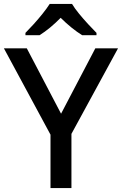

<svg xmlns="http://www.w3.org/2000/svg" viewBox="-20 -961 623 981"><path d="M292 -380 467 -714H583L345 -277V0H238V-273L0 -714H117ZM348 -941Q361 -919 383.5 -891.5Q406 -864 430.5 -837.5Q455 -811 473 -793V-781H400Q374 -797 345.5 -820Q317 -843 290 -870Q236 -815 182 -781H110V-793Q129 -812 152.5 -838Q176 -864 198 -891.5Q220 -919 234 -941Z"/></svg>

Font: Noto Sans Ol Chiki Medium
Style: Regular
Weight: 500
Designer: Monotype Design Team, Lewis McGuffie
Foundry: Monotype Imaging Inc.
Version: Version 2.003; ttfautohint (v1.8.4.7-5d5b)